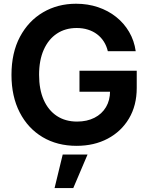

<svg xmlns="http://www.w3.org/2000/svg" viewBox="-20 -758 785 1012"><path d="M383.8 10.7Q281.7 10.7 204.3 -35.4Q127 -81.5 83.7 -165.8Q40.5 -250 40.5 -363.3Q40.5 -480 85.2 -564Q129.9 -647.9 207 -693.1Q284.2 -738.3 380.9 -738.3Q442.9 -738.3 496.6 -720.2Q550.3 -702.1 592 -668.9Q633.8 -635.7 660.6 -589.8Q687.5 -543.9 695.3 -488.3H548.3Q541.5 -516.6 527.1 -539.1Q512.7 -561.5 491.7 -577.4Q470.7 -593.3 443.6 -601.8Q416.5 -610.4 384.3 -610.4Q324.2 -610.4 279.8 -580.8Q235.4 -551.3 210.7 -496.1Q186 -440.9 186 -363.8Q186 -286.6 210.4 -231.4Q234.9 -176.3 279.8 -146.7Q324.7 -117.2 386.2 -117.2Q438.5 -117.2 477.8 -137.2Q517.1 -157.2 538.6 -193.4Q560.1 -229.5 560.1 -277.8L593.3 -274.4H398.9V-385.3H700.7V-294.4Q700.7 -202.1 659.9 -133.5Q619.1 -64.9 547.6 -27.1Q476.1 10.7 383.8 10.7ZM267.6 233.4 310.5 56.6H441.4L366.2 233.4Z"/></svg>

Font: Inter Cardless Tabular Bold
Style: Bold
Weight: 700
Designer: Rasmus Andersson
Foundry: rsms
Version: Version 4.000;git-4fc901f